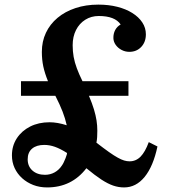

<svg xmlns="http://www.w3.org/2000/svg" viewBox="-20 -800 780 840"><path d="M189.9 -444.8Q175.8 -479.5 169.4 -509.3Q163.1 -539.1 163.1 -573.2Q163.1 -618.7 180.9 -656.5Q198.7 -694.3 231.7 -721.9Q264.6 -749.5 310.1 -764.6Q355.5 -779.8 410.2 -779.8Q455.1 -779.8 492.9 -770.3Q530.8 -760.7 558.8 -743.2Q586.9 -725.6 602.5 -701.9Q618.2 -678.2 618.2 -649.9Q618.2 -616.2 597.9 -594.7Q577.6 -573.2 545.9 -573.2Q527.8 -573.2 512 -581.5Q496.1 -589.8 486.3 -603.5Q476.6 -617.2 476.1 -632.8Q475.6 -652.8 483.9 -668.5Q492.2 -684.1 507.8 -692.9Q482.9 -730 412.1 -730Q378.9 -730 353 -713.6Q327.1 -697.3 312.5 -668.5Q297.9 -639.6 297.9 -602.1Q297.9 -575.7 302.2 -551.3Q306.6 -526.9 316.2 -501.2Q325.7 -475.6 340.8 -444.8H542V-380.9H369.1Q383.3 -347.2 391.1 -321.3Q398.9 -295.4 402.3 -273.2Q405.8 -251 405.8 -228Q405.8 -212.4 405 -200.2Q404.3 -188 401.9 -175.8Q434.1 -150.9 456.5 -135Q479 -119.1 494.9 -110.4Q510.7 -101.6 522.9 -97.9Q535.2 -94.2 546.9 -94.2Q574.7 -94.2 595 -114.7Q615.2 -135.3 630.9 -178.2L668.9 -159.2Q650.4 -72.3 612.8 -26.1Q575.2 20 522.9 20Q499 20 475.3 12Q451.7 3.9 423.3 -14.6Q395 -33.2 357.9 -64Q293.5 20 186 20Q153.3 20 125.5 9.3Q97.7 -1.5 76.7 -20.5Q55.7 -39.6 43.9 -64.9Q32.2 -90.3 32.2 -120.1Q32.2 -162.1 53.5 -194.8Q74.7 -227.5 111.8 -246.3Q148.9 -265.1 196.8 -265.1Q231 -265.1 272 -252Q265.6 -281.2 253.7 -312Q241.7 -342.8 222.2 -380.9H71.8V-444.8ZM272.9 -130.9Q243.7 -149.4 220.2 -157.7Q196.8 -166 173.8 -166Q139.6 -166 120.4 -149.7Q101.1 -133.3 101.1 -103Q101.1 -72.3 122.1 -53.7Q143.1 -35.2 176.8 -35.2Q199.7 -35.2 219 -45.9Q238.3 -56.6 251 -76.2Q254.9 -81.5 259 -90.1Q263.2 -98.6 266.8 -107.9Q270.5 -117.2 272.2 -123.8Q273.9 -130.4 272.9 -130.9Z"/></svg>

Font: BIZ UDPMincho
Style: Bold
Weight: 700
Designer: TypeBank Co., Ltd.
Foundry: Morisawa Inc.
Version: Version 1.06